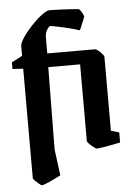

<svg xmlns="http://www.w3.org/2000/svg" viewBox="-56 -694 622 895"><g transform="rotate(-5 255.0 -247.0)"><path d="M14 -394V-425L64 -451V-496Q64 -511 81.5 -537Q99 -563 124 -589.5Q149 -616 173 -634Q197 -652 210 -652Q214 -652 231.5 -651.5Q249 -651 271 -650Q293 -649 314 -647.5Q335 -646 347 -645Q353 -640 360.5 -627Q368 -614 368 -609Q368 -606 363 -593.5Q358 -581 352 -567Q346 -553 343 -546Q332 -550 312 -555.5Q292 -561 269.5 -566Q247 -571 229.5 -574.5Q212 -578 206 -578Q201 -578 191.5 -563Q182 -548 182 -527V-452H406Q410 -452 419.5 -444.5Q429 -437 437.5 -427.5Q446 -418 446 -413V-67L484 -56V-9Q484 -9 469 -6Q454 -3 433.5 1Q413 5 395.5 7.5Q378 10 374 10Q370 10 359.5 2Q349 -6 339.5 -15.5Q330 -25 330 -29V-388H181L177 -3L193 119Q167 133 139 145.5Q111 158 104 158Q101 158 91 150Q81 142 72.5 133.5Q64 125 64 121V-391Z"/></g></svg>

Font: Grenze Gotisch SemiBold
Style: Regular
Weight: 600
Designer: Renata Polastri
Foundry: Omnibus-Type
Version: Version 1.001